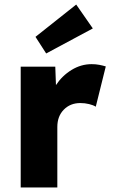

<svg xmlns="http://www.w3.org/2000/svg" viewBox="-20 -824 495 844"><path d="M71 0V-531H223L226 -450Q253 -491 294.5 -516.5Q336 -542 383 -542Q401 -542 416.5 -539Q432 -536 445 -532L401 -355Q390 -362 371.5 -366.5Q353 -371 333 -371Q289 -371 260.5 -342Q232 -313 232 -266V0ZM183 -589 136 -662 315 -804 388 -699Z"/></svg>

Font: Lexend
Style: Bold
Weight: 700
Designer: Bonnie Shaver-Troup, Thomas Jockin
Foundry: Lexend
Version: Version 1.007; ttfautohint (v1.8.3)